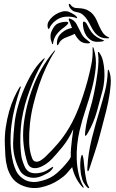

<svg xmlns="http://www.w3.org/2000/svg" viewBox="-20 -962 595 987"><path d="M210 -153Q248 -189 278.5 -225Q309 -261 335.5 -305.5Q362 -350 384.5 -407.5Q407 -465 429 -543Q441 -588 449.5 -630Q458 -672 456 -712Q456 -720 457 -720Q459 -720 460 -717Q461 -714 462 -712Q477 -665 472 -613.5Q467 -562 453 -508.5Q439 -455 420.5 -400Q402 -345 389 -290Q381 -256 377 -218Q373 -180 374.5 -142.5Q376 -105 384 -69Q392 -33 409 -2Q410 -1 410 1V3Q407 3 406 2L404 0Q365 -42 351 -103Q337 -86 322.5 -70Q308 -54 282 -37Q240 -9 188.5 1.5Q137 12 86 -12Q56 -27 40 -51.5Q24 -76 16.5 -104.5Q9 -133 7.5 -162.5Q6 -192 5 -216Q3 -263 9.5 -307Q16 -351 27 -389.5Q38 -428 52 -459Q66 -490 79 -511Q80 -513 82.5 -515.5Q85 -518 86 -518Q88 -517 86.5 -512.5Q85 -508 84 -506Q69 -461 57 -414Q45 -367 39 -319Q33 -271 34.5 -222.5Q36 -174 48 -125Q53 -105 63 -83.5Q73 -62 96 -45Q109 -35 123 -31Q137 -27 150 -26.5Q163 -26 174.5 -28Q186 -30 196 -33Q241 -44 273.5 -73Q306 -102 329 -132Q338 -142 344 -155Q343 -174 345 -199Q347 -224 350 -246Q353 -268 355 -283Q357 -298 356 -297Q333 -246 301.5 -207.5Q270 -169 247 -145Q232 -129 213.5 -117Q195 -105 177 -100Q159 -95 144 -100Q129 -105 122 -123Q108 -164 102 -213.5Q96 -263 101 -314Q112 -416 149.5 -515Q187 -614 255 -696Q259 -701 262.5 -703Q266 -705 260 -695Q238 -661 217.5 -617Q197 -573 180.5 -524.5Q164 -476 151.5 -425Q139 -374 134 -326Q129 -278 130 -231.5Q131 -185 145 -149Q150 -136 158.5 -132.5Q167 -129 176 -131.5Q185 -134 194 -140.5Q203 -147 210 -153ZM226 -73Q215 -67 203 -61Q191 -55 178.5 -51.5Q166 -48 152 -48Q138 -48 123 -53Q94 -63 81.5 -86.5Q69 -110 62 -132Q46 -180 47.5 -227.5Q49 -275 55 -329Q59 -367 71.5 -412.5Q84 -458 103 -503Q122 -548 145.5 -587Q169 -626 195 -651Q197 -653 202.5 -658.5Q208 -664 210 -662Q211 -661 201 -645Q191 -629 177 -602Q163 -575 149 -540.5Q135 -506 121.5 -466.5Q108 -427 99 -385Q90 -344 87 -305Q84 -266 84.5 -233.5Q85 -201 87.5 -178.5Q90 -156 92 -148Q97 -128 106.5 -106.5Q116 -85 133 -77Q150 -69 175.5 -72Q201 -75 221 -86Q222 -87 227 -90Q232 -93 237.5 -96.5Q243 -100 247.5 -102.5Q252 -105 253 -104Q254 -102 252 -98Q250 -94 245.5 -89Q241 -84 235.5 -79.5Q230 -75 226 -73ZM497 -281Q485 -233 468.5 -183Q452 -133 440 -96Q438 -91 436 -86Q434 -81 432 -82Q429 -83 429 -88.5Q429 -94 429 -99Q433 -174 451.5 -248Q470 -322 493 -397Q507 -444 519.5 -492.5Q532 -541 534 -597Q534 -604 536 -604Q539 -604 541 -597Q552 -570 549 -527.5Q546 -485 536.5 -439Q527 -393 515 -350Q503 -307 497 -281ZM508 -500Q494 -446 478 -389Q462 -332 433 -281Q431 -278 426.5 -270.5Q422 -263 419 -264Q417 -264 417 -272Q417 -280 418 -285Q419 -297 422 -314.5Q425 -332 429.5 -350.5Q434 -369 438.5 -386.5Q443 -404 447 -416Q449 -422 453.5 -439.5Q458 -457 463 -481Q468 -505 473 -533.5Q478 -562 481.5 -590Q485 -618 486 -643Q487 -668 484 -686Q482 -695 485 -695Q487 -695 489 -693Q491 -691 492 -689Q504 -672 509.5 -648Q515 -624 516.5 -598Q518 -572 515.5 -546Q513 -520 508 -500ZM418 -68Q421 -48 424.5 -32Q428 -16 437 -1Q438 0 438.5 2.5Q439 5 437 5Q432 5 427 0Q416 -13 409 -25Q402 -37 396 -67Q394 -79 393 -96Q392 -113 393 -129Q394 -145 396.5 -155.5Q399 -166 403 -166Q404 -166 405.5 -160.5Q407 -155 408.5 -148.5Q410 -142 410.5 -135.5Q411 -129 411 -127Q414 -96 418 -68ZM225 -839Q227 -850 238 -863.5Q249 -877 264.5 -887Q280 -897 298 -902Q316 -907 332 -902Q340 -899 348.5 -894.5Q357 -890 363.5 -885.5Q370 -881 373.5 -876.5Q377 -872 376 -869Q375 -867 370.5 -869.5Q366 -872 361 -873Q334 -879 308.5 -875Q283 -871 261 -852Q253 -846 245 -835.5Q237 -825 234 -817Q231 -811 230 -813Q225 -817 224.5 -825.5Q224 -834 225 -839ZM532 -765Q507 -765 491.5 -774Q476 -783 465.5 -797Q455 -811 447 -827.5Q439 -844 429.5 -859Q420 -874 407 -885.5Q394 -897 373 -900Q360 -902 352 -908.5Q344 -915 339.5 -922Q335 -929 334 -935Q333 -941 335 -942Q339 -943 341.5 -939.5Q344 -936 347.5 -932Q351 -928 359 -924Q367 -920 384 -920Q412 -919 429.5 -910Q447 -901 458.5 -887.5Q470 -874 477 -857.5Q484 -841 491.5 -824.5Q499 -808 508.5 -794Q518 -780 535 -772Q540 -770 541.5 -767.5Q543 -765 532 -765ZM443 -743Q443 -740 437.5 -739.5Q432 -739 431 -739Q403 -739 387.5 -755Q372 -771 364 -788Q346 -779 322 -770.5Q298 -762 287 -746Q285 -743 281.5 -736Q278 -729 276 -729Q275 -729 273.5 -732.5Q272 -736 273 -747Q275 -768 286 -781.5Q297 -795 310 -803Q323 -811 334.5 -814.5Q346 -818 350 -818Q344 -834 341 -842Q338 -850 336.5 -853Q335 -856 334.5 -857Q334 -858 334 -861Q332 -865 334.5 -866.5Q337 -868 340 -866Q363 -858 373.5 -838Q384 -818 395 -796Q404 -777 415 -767Q426 -757 443 -744ZM516 -754Q510 -749 500.5 -748Q491 -747 480 -747Q461 -747 447 -756Q433 -765 424 -778.5Q415 -792 410.5 -809Q406 -826 406 -843Q406 -845 407 -848Q408 -851 410 -851Q421 -851 429 -833.5Q437 -816 451 -796Q462 -782 477.5 -772Q493 -762 513 -755H515Q516 -754 516 -754ZM321 -850Q329 -850 330.5 -846Q332 -842 327 -837Q320 -829 309.5 -821.5Q299 -814 288.5 -804.5Q278 -795 268.5 -781.5Q259 -768 254 -747Q253 -742 253 -738.5Q253 -735 250 -735Q248 -735 245 -747Q240 -758 239.5 -771.5Q239 -785 243 -796Q257 -832 277.5 -841Q298 -850 321 -850Z"/></svg>

Font: Akronim
Style: Regular
Weight: 400
Designer: Grzegorz Klimczewski
Foundry: Fonty.PL
Version: Version 1.002